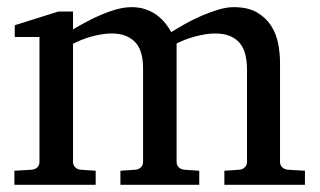

<svg xmlns="http://www.w3.org/2000/svg" viewBox="-20 -514 890 534"><path d="M604 0V-39.1L646 -42Q655.3 -43 661.1 -48.8Q667 -54.7 667 -64V-318.8Q667 -342.3 662.6 -361.1Q658.2 -379.9 647.7 -393.1Q637.2 -406.2 620.1 -413.6Q603 -420.9 578.1 -420.9Q565.4 -420.9 551.5 -418.7Q537.6 -416.5 523.7 -412.8Q509.8 -409.2 496.3 -404.1Q482.9 -398.9 471.2 -393.1V-64Q471.2 -54.7 477.1 -48.8Q482.9 -43 492.2 -42L534.2 -39.1V0H314.9V-39.1L356.9 -42Q366.2 -43 372.1 -48.8Q377.9 -54.7 377.9 -64V-325.2Q377.9 -346.2 373.3 -364Q368.7 -381.8 358.2 -394.3Q347.7 -406.7 330.8 -413.8Q314 -420.9 290 -420.9Q275.9 -420.9 260.5 -418.2Q245.1 -415.5 231 -411.4Q216.8 -407.2 204.3 -402.1Q191.9 -397 183.1 -392.1V-64Q183.1 -54.7 189 -48.8Q194.8 -43 204.1 -42L246.1 -39.1V0H20V-39.1L68.8 -42Q78.1 -43 84 -48.8Q89.8 -54.7 89.8 -64V-411.1H21V-443.8L142.1 -481.9H183.1V-432.1Q199.7 -442.4 220 -453.1Q240.2 -463.9 261.7 -473.1Q283.2 -482.4 304.9 -488.3Q326.7 -494.1 346.2 -494.1Q367.7 -494.1 385.3 -488Q402.8 -481.9 416.3 -471.9Q429.7 -461.9 439.7 -449.5Q449.7 -437 456.1 -424.8Q471.2 -434.1 492.7 -446.3Q514.2 -458.5 538.1 -469Q562 -479.5 585.9 -486.8Q609.9 -494.1 629.9 -494.1Q669.4 -494.1 694.3 -479.7Q719.2 -465.3 733.6 -443.1Q748 -420.9 753.4 -393.6Q758.8 -366.2 758.8 -340.8V-64Q758.8 -54.7 764.9 -48.8Q771 -43 779.8 -42L828.1 -39.1V0Z"/></svg>

Font: BabelStone Ogham Pictish
Style: Bold
Weight: 700
Designer: Andrew West
Foundry: BabelStone
Version: Version 1.02 March 14, 2022